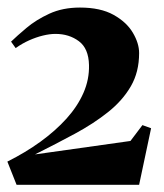

<svg xmlns="http://www.w3.org/2000/svg" viewBox="-27 -924 444 521"><path d="M-7 -485.5Q42 -510 82.8 -539.5Q123.5 -569 153.5 -602.2Q183.5 -635.5 199.5 -672Q215.5 -708.5 214.5 -747.5Q213.5 -792.5 187 -812.2Q160.5 -832 123.5 -832Q108 -832 89.5 -827.5Q71 -823 52 -814.5Q33 -806 15.5 -793.5L3 -811Q19 -826.5 44.8 -848.2Q70.5 -870 106.8 -886.8Q143 -903.5 190 -903.5Q245.5 -903.5 281 -883.8Q316.5 -864 333.5 -835.2Q350.5 -806.5 350.5 -780Q350.5 -728.5 328 -689.8Q305.5 -651 266.2 -619.8Q227 -588.5 176 -561Q125 -533.5 68 -505L327 -541.5L359.5 -584.5L383 -576L350.5 -422.5H18Z"/></svg>

Font: Merriweather 144pt Black
Style: Regular
Weight: 900
Version: Version 2.100